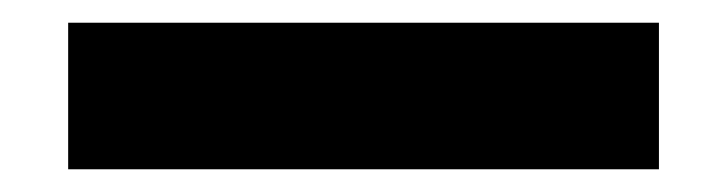

<svg xmlns="http://www.w3.org/2000/svg" viewBox="-20 -149 640 169"><path d="M560 -129H40V0H560Z"/></svg>

Font: Kreadon Extra Bold
Style: Regular
Weight: 800
Designer: kohakuno
Foundry: StudioGnu
Version: Version 1.000;Glyphs 3.1.2 (3151)